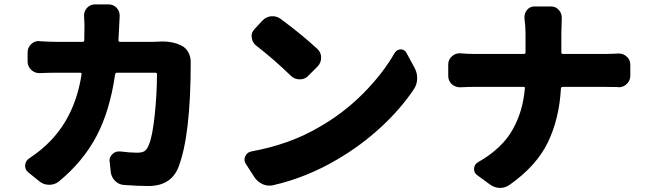

<svg xmlns="http://www.w3.org/2000/svg" viewBox="-20 -831 3040 900"><path d="M721.7 -635.7Q731.4 -636.7 741.2 -636.7Q791 -636.7 829.1 -618.2Q851.6 -607.4 863.3 -585Q874 -564.5 874 -540Q874 -192.4 815.4 -44.9Q780.3 41 674.8 41Q626 41 563.5 36.1Q538.1 35.2 520 17.6Q502 0 499 -25.4L494.1 -73.2Q493.2 -76.2 493.2 -78.1Q493.2 -95.7 506.8 -108.4Q519.5 -121.1 537.1 -121.1Q540 -121.1 543.9 -121.1Q588.9 -115.2 623 -115.2Q647.5 -115.2 658.7 -123.5Q669.9 -131.8 677.7 -152.3Q694.3 -189.5 705.1 -290.5Q715.8 -391.6 715.8 -482.4Q715.8 -490.2 709 -490.2H528.3Q521.5 -490.2 519.5 -482.4Q495.1 -311.5 432.1 -192.4Q369.1 -73.2 254.9 20.5Q235.4 35.2 210.9 35.2Q210 35.2 210 35.2Q184.6 35.2 164.1 18.6L113.3 -22.5Q97.7 -35.2 97.7 -52.7Q97.7 -76.2 117.2 -88.9Q174.8 -127 215.8 -169.9Q333 -291 362.3 -482.4Q363.3 -490.2 355.5 -490.2H250Q209 -490.2 167 -488.3Q165 -488.3 164.1 -488.3Q142.6 -488.3 126 -503.9Q109.4 -519.5 109.4 -543V-585Q109.4 -608.4 126 -624Q141.6 -638.7 162.1 -638.7Q164.1 -638.7 166 -637.7Q213.9 -634.8 250 -634.8H367.2Q375 -634.8 375 -642.6Q376 -666 376 -713.9L374 -758.8Q374 -778.3 387.7 -793.9Q403.3 -810.5 425.8 -810.5H488.3Q511.7 -810.5 527.3 -793.9Q541 -778.3 541 -757.8L539.1 -716.8Q537.1 -666 535.2 -642.6Q535.2 -634.8 542 -634.8H695.3Q707 -634.8 721.7 -635.7Z M1179.7 -618.2Q1162.1 -632.8 1160.2 -655.3Q1159.2 -658.2 1159.2 -661.1Q1159.2 -680.7 1173.8 -695.3L1210 -734.4Q1226.6 -752 1251 -754.9Q1254.9 -754.9 1258.8 -754.9Q1278.3 -754.9 1295.9 -742.2Q1393.6 -669.9 1467.8 -601.6Q1485.4 -585 1485.4 -560.5Q1485.4 -537.1 1468.8 -519.5L1424.8 -475.6Q1409.2 -459 1385.7 -459Q1361.3 -459 1344.7 -474.6Q1267.6 -549.8 1179.7 -618.2ZM1260.7 37.1Q1252 39.1 1243.2 39.1Q1226.6 39.1 1210.9 32.2Q1187.5 21.5 1172.9 0L1131.8 -63.5Q1126 -73.2 1126 -83Q1126 -90.8 1129.9 -98.6Q1137.7 -117.2 1158.2 -121.1Q1338.9 -154.3 1474.6 -234.4Q1589.8 -299.8 1681.6 -392.1Q1773.4 -484.4 1830.1 -583Q1839.8 -598.6 1857.4 -599.6Q1857.4 -599.6 1858.4 -599.6Q1876 -599.6 1884.8 -584L1922.9 -513.7Q1935.5 -491.2 1935.5 -464.8Q1935.5 -436.5 1920.9 -414.1Q1858.4 -320.3 1765.1 -234.4Q1671.9 -148.4 1561.5 -84Q1418 1 1260.7 37.1Z M2611.3 -585Q2611.3 -578.1 2618.2 -578.1H2813.5Q2844.7 -578.1 2877.9 -580.1Q2879.9 -580.1 2881.8 -580.1Q2902.3 -580.1 2918 -565.4Q2934.6 -550.8 2934.6 -527.3V-476.6Q2934.6 -453.1 2918 -437.5Q2902.3 -421.9 2879.9 -421.9Q2878.9 -421.9 2877.9 -422.9Q2840.8 -423.8 2811.5 -423.8H2617.2Q2610.4 -423.8 2609.4 -417Q2601.6 -274.4 2548.3 -164.1Q2495.1 -53.7 2369.1 35.2Q2348.6 49.8 2325.2 49.8Q2323.2 49.8 2321.3 49.8Q2295.9 48.8 2274.4 32.2L2215.8 -10.7Q2202.1 -21.5 2202.1 -38.1Q2202.1 -60.5 2221.7 -71.3Q2277.3 -102.5 2318.8 -142.1Q2360.4 -181.6 2384.8 -226.6Q2409.2 -271.5 2422.4 -317.4Q2435.5 -363.3 2440.4 -417Q2441.4 -423.8 2433.6 -423.8H2207Q2174.8 -423.8 2138.7 -421.9Q2136.7 -421.9 2134.8 -421.9Q2114.3 -421.9 2097.7 -436.5Q2081.1 -452.1 2081.1 -475.6V-528.3Q2081.1 -551.8 2097.7 -566.4Q2113.3 -581.1 2133.8 -581.1Q2135.7 -581.1 2138.7 -581.1Q2172.9 -578.1 2203.1 -578.1H2435.5Q2443.4 -578.1 2443.4 -585V-673.8Q2443.4 -709 2438.5 -744.1Q2438.5 -748 2438.5 -752Q2438.5 -769.5 2450.2 -784.2Q2463.9 -800.8 2485.4 -800.8H2562.5Q2585 -800.8 2599.6 -784.2Q2613.3 -768.6 2613.3 -748L2611.3 -672.9Z"/></svg>

Font: Gen Jyuu Gothic Heavy
Style: Bold
Weight: 900
Designer: [Source Han Sans]
Ryoko NISHIZUKA  (kana & ideographs); Paul D. Hunt (Latin, Greek & Cyrillic); Wenlong ZHANG  (bopomofo
Version: Version 1.002.20150607